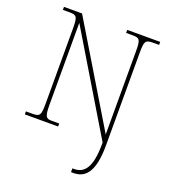

<svg xmlns="http://www.w3.org/2000/svg" viewBox="-167 -836 1064 1198"><g transform="rotate(20 365.5 -237.0)"><path d="M444 240H460C538 240 592 187 592 8V-606C592 -683 597 -694 651 -694H689V-714H470V-694H512C562 -694 567 -683 567 -605V-55L170 -714H50V-694H97C142 -694 149 -683 149 -607V-108C149 -31 142 -20 95 -20H50V0H271V-20H219C184 -20 174 -31 174 -108V-653L566 -1V8C566 165 523 215 455 215H444Z"/></g></svg>

Font: Noto Serif Gurmukhi Thin
Style: Regular
Weight: 100
Designer: Vaibhav Singh and the Monotype Design Team
Foundry: Monotype Imaging Inc.
Version: Version 2.004